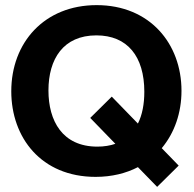

<svg xmlns="http://www.w3.org/2000/svg" viewBox="-20 -680 758 749"><path d="M688 -326C688 -509 565 -660 357 -660C153 -660 24 -514 24 -324C24 -143 141 10 353 10C416 10 472 -4 518 -28L593 49L677 -34L611 -102C661 -162 688 -240 688 -326ZM543 -322C543 -274 535 -232 518 -198L416 -303L332 -220L430 -119C410 -112 386 -108 360 -108C223 -108 169 -209 169 -327C169 -450 227 -542 356 -542C477 -542 543 -460 543 -322Z"/></svg>

Font: Zilla Slab Bold
Style: Regular
Weight: 700
Designer: Typotheque.com
Foundry: Typotheque type foundry
Version: Version 1.3; 2018